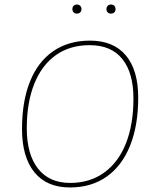

<svg xmlns="http://www.w3.org/2000/svg" viewBox="-20 -821 682 846"><path d="M589 -391Q589 -269 553.5 -180Q518 -91 450.5 -43Q383 5 288 5Q186 5 131.5 -62Q77 -129 77 -253Q77 -374 112 -461.5Q147 -549 214.5 -595.5Q282 -642 376 -642Q480 -642 534.5 -577Q589 -512 589 -391ZM98 -256Q98 -141 147.5 -78Q197 -15 289 -15Q376 -15 439 -60.5Q502 -106 535 -189.5Q568 -273 568 -387Q568 -500 519 -561Q470 -622 375 -622Q288 -622 226 -578Q164 -534 131 -451.5Q98 -369 98 -256ZM339 -781Q339 -772 333.5 -766.5Q328 -761 319 -761Q310 -761 304.5 -766.5Q299 -772 299 -781Q299 -790 304.5 -795.5Q310 -801 319 -801Q328 -801 333.5 -795.5Q339 -790 339 -781ZM489 -781Q489 -772 483.5 -766.5Q478 -761 469 -761Q460 -761 454.5 -766.5Q449 -772 449 -781Q449 -790 454.5 -795.5Q460 -801 469 -801Q478 -801 483.5 -795.5Q489 -790 489 -781Z"/></svg>

Font: Luna Sans Thin
Style: Italic
Weight: 250
Italic angle: -7°
Designer: Juan Pablo del Peral
Foundry: Huerta Tipografica
Version: Version 2.001; ttfautohint (v1.5)